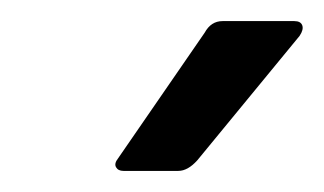

<svg xmlns="http://www.w3.org/2000/svg" viewBox="-20 -719 307 182"><path d="M97 -557Q92 -557 90 -560.5Q88 -564 92 -569L174 -688Q180 -699 191 -699H259Q265 -699 266.5 -695Q268 -691 264 -685L167 -567Q158 -557 149 -557Z"/></svg>

Font: Sofia Sans Semi Condensed SemiBold
Style: Italic
Weight: 600
Italic angle: -9°
Version: Version 4.100